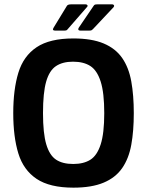

<svg xmlns="http://www.w3.org/2000/svg" viewBox="-20 -855 678 884"><path d="M41 -334Q41 -443 64.5 -520Q88 -597 148.5 -637.5Q209 -678 318 -678Q402 -678 457 -655Q512 -632 542.5 -588Q573 -544 584.5 -480Q596 -416 596 -334Q596 -252 584.5 -188.5Q573 -125 542.5 -81Q512 -37 457 -14Q402 9 318 9Q209 9 148.5 -31.5Q88 -72 64.5 -148.5Q41 -225 41 -334ZM178 -334Q178 -241 193 -190.5Q208 -140 238 -120Q268 -100 317 -100Q365 -100 396 -119.5Q427 -139 443.5 -190Q460 -241 460 -334Q460 -428 443.5 -479.5Q427 -531 396 -551Q365 -571 316 -571Q268 -571 237.5 -550.5Q207 -530 192.5 -479Q178 -428 178 -334ZM292 -721Q289 -717 286 -715.5Q283 -714 272 -714H235Q218 -714 227 -728L288 -828Q292 -835 308 -835H374Q380 -835 382.5 -831Q385 -827 380 -822ZM408 -721Q405 -718 402 -716Q399 -714 388 -714H351Q343 -714 341 -718Q339 -722 343 -728L411 -828Q414 -833 418 -834Q422 -835 431 -835H497Q502 -835 504.5 -831Q507 -827 503 -822Z"/></svg>

Font: Glory
Style: Bold
Weight: 700
Designer: Robert Leuschke
Foundry: Robert Leuschke
Version: Version 1.011